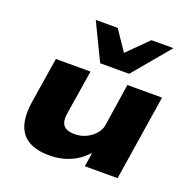

<svg xmlns="http://www.w3.org/2000/svg" viewBox="-137 -907 1042 1052"><g transform="rotate(20 384.5 -381.5)"><path d="M258 11Q186 11 139.5 -15Q93 -41 75.5 -95Q58 -149 71 -234L113 -498H315L274 -242Q268 -206 275.5 -184.5Q283 -163 302.5 -154.5Q322 -146 349 -146Q386 -146 417 -161Q448 -176 468 -200Q488 -224 492 -250L530 -498H732L654 0H463L478 -97H488Q445 -43 386.5 -16Q328 11 258 11ZM349 -559 245 -774H373L452 -657L570 -774H698L518 -559Z"/></g></svg>

Font: Nunito Sans 10pt Expanded Black
Style: Italic
Weight: 900
Width: 7
Italic angle: -9°
Designer: Vernon Adams
Foundry: Vernon Adams
Version: Version 3.101;gftools[0.9.27]